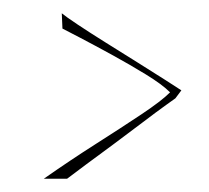

<svg xmlns="http://www.w3.org/2000/svg" viewBox="-20 -337 315 289"><path d="M46 -68Q86 -96 124.5 -120.5Q163 -145 193 -165Q223 -185 236 -198Q224 -210 199.5 -225Q175 -240 148.5 -254.5Q122 -269 101 -280Q80 -291 74 -294L73 -317Q79 -312 97 -300Q115 -288 139 -273Q163 -258 187 -243Q211 -228 229 -216.5Q247 -205 253 -201L244 -189Q244 -189 230 -179Q216 -169 195 -153Q174 -137 151 -120Q128 -103 109 -89Q90 -75 81 -68Z"/></svg>

Font: Explora
Style: Regular
Weight: 400
Designer: Robert E. Leuschke
Foundry: Robert E. Leuschke
Version: Version 1.010